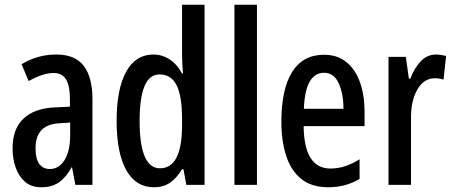

<svg xmlns="http://www.w3.org/2000/svg" viewBox="-20 -780 1914 810"><path d="M218 -550Q297 -550 333.5 -502Q370 -454 370 -362V0H298L284 -74H282Q259 -32 229 -11Q199 10 155 10Q112 10 85.5 -13Q59 -36 46 -73.5Q33 -111 33 -154Q33 -236 79 -279.5Q125 -323 211 -327L275 -330V-363Q275 -418 258.5 -445Q242 -472 206 -472Q161 -472 101 -438L71 -509Q138 -550 218 -550ZM231 -260Q130 -255 130 -155Q130 -109 146 -88Q162 -67 190 -67Q229 -67 252.5 -105Q276 -143 276 -210V-263Z M630 10Q553 10 512.5 -62.5Q472 -135 472 -270Q472 -404 512 -477Q552 -550 627 -550Q664 -550 695.5 -529.5Q727 -509 748 -470H752Q750 -495 749 -514Q748 -533 748 -550V-760H843V0H766L754 -66H748Q725 -28 697 -9Q669 10 630 10ZM655 -70Q747 -70 748 -248V-278Q748 -375 725 -420.5Q702 -466 653 -466Q610 -466 589.5 -416Q569 -366 569 -270Q569 -70 655 -70Z M1064 0H969V-760H1064Z M1347 -549Q1404 -549 1442 -517.5Q1480 -486 1499 -432Q1518 -378 1518 -309V-248H1261Q1263 -69 1374 -69Q1405 -69 1435 -78.5Q1465 -88 1497 -108V-25Q1438 10 1365 10Q1294 10 1250.5 -25.5Q1207 -61 1187 -123.5Q1167 -186 1167 -266Q1167 -404 1212.5 -476.5Q1258 -549 1347 -549ZM1347 -473Q1309 -473 1287 -436.5Q1265 -400 1262 -321H1429Q1429 -384 1409 -428.5Q1389 -473 1347 -473Z M1820 -550Q1829 -550 1839.5 -548.5Q1850 -547 1862 -544L1851 -444Q1843 -447 1833.5 -448.5Q1824 -450 1815 -450Q1768 -450 1740.5 -402Q1713 -354 1714 -280V0H1619V-540H1692L1705 -448H1711Q1728 -493 1755 -521.5Q1782 -550 1820 -550Z"/></svg>

Font: Noto Sans Gujarati UI ExtraCondensed Medium
Style: Regular
Weight: 500
Width: 2
Designer: Jelle Bosma - Monotype Design Team, Universal Thirst
Foundry: Monotype Imaging Inc.
Version: Version 2.106; ttfautohint (v1.8.4.7-5d5b)